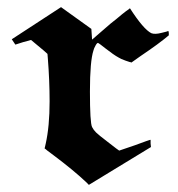

<svg xmlns="http://www.w3.org/2000/svg" viewBox="-20 -492 500 538"><path d="M23 -367 13 -382 151 -472 236 -411 238 -381 290 -426Q298 -432 307 -439.5Q316 -447 322 -452Q328 -457 333.5 -461Q339 -465 342 -467L344 -469Q382 -410 404 -399Q414 -395 433 -400Q450 -404 451 -405Q453 -405 453 -399V-393Q426 -370 374 -335L350 -318Q350 -317 349 -317Q346 -317 332 -322Q318 -327 312 -331Q299 -338 276 -356Q257 -371 256 -371Q253 -374 248 -365Q243 -356 242 -351Q232 -321 232 -236Q232 -148 238 -136Q242 -128 249 -121Q256 -114 281 -95Q313 -70 314 -70L358 -85Q377 -92 389.5 -96.5Q402 -101 402 -100V-90L403 -80L229 26L221 18Q186 -15 130 -57Q125 -61 118 -66Q111 -71 108 -74L105 -76Q106 -82 108 -89Q119 -138 119 -208Q119 -266 114 -329L113 -341L103 -350Q77 -372 67 -380L45 -374Z"/></svg>

Font: MathJax_Fraktur
Style: Bold
Weight: 700
Version: Version 1.1